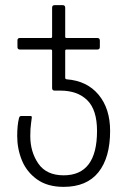

<svg xmlns="http://www.w3.org/2000/svg" viewBox="-20 -500 480 748"><path d="M47 30Q47 -12 54 -40Q56 -48 62 -48H99Q104 -48 104 -43Q104 -39 101 -19.5Q98 0 98 30Q98 92 129.5 137.5Q161 183 228 183Q358 183 358 10Q358 -72 320 -109.5Q282 -147 215 -147H193Q183 -147 183 -157V-302Q183 -307 178 -307H58Q48 -307 48 -317V-343Q48 -352 58 -352H178Q183 -352 183 -357V-470Q183 -480 193 -480H224Q234 -480 234 -470V-357Q234 -352 239 -352H359Q369 -352 369 -342V-317Q369 -307 359 -307H239Q234 -307 234 -302V-197Q234 -192 240 -191Q319 -185 364 -131Q409 -77 409 10Q409 114 363.5 171Q318 228 228 228Q165 228 124.5 199Q84 170 65.5 125Q47 80 47 30Z"/></svg>

Font: Barlow GEO Light
Style: Regular
Weight: 300
Designer: Jeremy Tribby
Foundry: Tribby Type
Version: Version 1.408